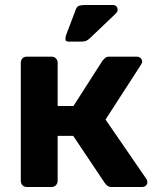

<svg xmlns="http://www.w3.org/2000/svg" viewBox="-20 -746 628 766"><path d="M255 -580Q241 -580 241 -589Q241 -598 244 -607L282 -707Q287 -721 296.5 -723.5Q306 -726 319 -726H430Q444 -726 448 -714.5Q452 -703 444 -694L337 -592Q329 -585 322 -582.5Q315 -580 302 -580ZM87 0Q76 0 69.5 -7Q63 -14 63 -25V-495Q63 -506 69.5 -513Q76 -520 87 -520H185Q196 -520 203 -513Q210 -506 210 -495V-323H273L389 -504Q393 -509 399 -514.5Q405 -520 416 -520H525Q534 -520 540.5 -514.5Q547 -509 547 -501Q547 -497 545.5 -493.5Q544 -490 542 -487L401 -269L564 -32Q568 -27 568 -19Q568 -11 562 -5.5Q556 0 547 0H426Q415 0 409 -4.5Q403 -9 398 -16L272 -204H210V-25Q210 -14 203 -7Q196 0 185 0Z"/></svg>

Font: Fz Rubik SemBd
Style: Regular
Weight: 600
Designer: Hubert and Fischer
Foundry: Hubert and Fischer
Version: Vit hóa bi FontZin.com